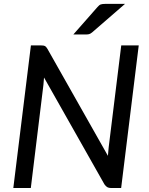

<svg xmlns="http://www.w3.org/2000/svg" viewBox="-20 -946 752 966"><path d="M187 -717.5Q200 -717.5 206 -714.5Q212 -711.5 218.5 -700.5L523 -162Q524 -174.5 525 -185.5Q526 -196.5 527 -206.5L590 -717.5H678L589.5 0H539.5Q527.5 0 520 -4.2Q512.5 -8.5 505.5 -18.5L201.5 -556L198.5 -519.5L135 0H47L135.5 -717.5ZM609 -926.5 443.5 -783Q435 -776 428.2 -774.2Q421.5 -772.5 411.5 -772.5H349L469.5 -909.5Q479 -921 487.2 -923.8Q495.5 -926.5 511 -926.5Z"/></svg>

Font: Lato Medium
Style: Italic
Weight: 500
Italic angle: -7°
Designer: Lukasz Dziedzic
Foundry: tyPoland Lukasz Dziedzic
Version: Version 2.006; 2014-01-15